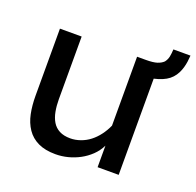

<svg xmlns="http://www.w3.org/2000/svg" viewBox="-112 -727 875 856"><g transform="rotate(20 325.5 -299.5)"><path d="M432 0V-102Q418 -74 396.5 -53.5Q375 -33 349 -19Q323 -5 294 2.5Q265 10 235 10Q186 10 152.5 -6Q119 -22 99 -51.5Q79 -81 71 -120Q63 -159 63 -205V-523H166V-225Q166 -195 171 -168Q176 -141 188 -121Q200 -101 221 -90Q242 -79 273 -79Q297 -79 321 -87.5Q345 -96 365 -111.5Q385 -127 401.5 -149Q418 -171 429 -196V-523H532V0ZM470 -523Q505 -523 523.5 -529Q542 -535 553 -546Q563 -559 566 -574Q569 -589 570 -609H651Q650 -594 648 -579.5Q646 -565 642 -551Q638 -537 631 -523Q624 -509 613 -497Q602 -485 587 -476.5Q572 -468 553 -462Q534 -456 512.5 -453Q491 -450 468 -450Z"/></g></svg>

Font: Rising Sun Medium
Style: Regular
Weight: 500
Designer: Matt McInerney, Pablo Impallari, Rodrigo Fuenzalida (Raleway font), Stephen Hutchings (Greek), Cristiano Sobral (main ch
Foundry: The Rising Sun Project Authors
Version: Version 4.327; ttfautohint (v1.8.4.7-5d5b-dirty)